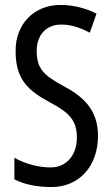

<svg xmlns="http://www.w3.org/2000/svg" viewBox="-20 -744 453 774"><path d="M375 -196C375 -288 331 -347 238 -396C155 -441 128 -467 128 -540C128 -601 165 -645 227 -645C263 -645 302 -634 342 -612L369 -689C332 -708 281 -724 225 -724C118 -725 41 -647 43 -536C43 -423 95 -378 180 -332C262 -289 290 -257 290 -188C290 -123 251 -69 184 -69C139 -69 83 -82 38 -108V-21C80 0 129 10 187 10C300 10 375 -75 375 -196Z"/></svg>

Font: Noto Sans Lao Looped ExtraCondensed
Style: Regular
Weight: 400
Width: 2
Designer: Mark Frömberg, Ben Mitchell
Foundry: The Fontpad Ltd
Version: Version 1.003